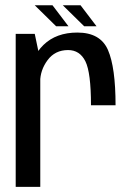

<svg xmlns="http://www.w3.org/2000/svg" viewBox="-20 -726 516 746"><path d="M333.5 -317H429Q429 -464 399.5 -531.8Q370 -599.5 280.5 -599.5Q198.5 -599.5 149 -551.5Q99.5 -503.5 99.5 -431L136 -407Q136 -453.5 165 -492.5Q194 -531.5 244.5 -531.5Q290 -531.5 311.8 -487.8Q333.5 -444 333.5 -317ZM41 0H136.5V-492L115 -594.5H41ZM307 -624H355L293 -705.5H224ZM198 -624H246L184 -705.5H115Z"/></svg>

Font: Anybody SemiCondensed
Style: Regular
Weight: 400
Width: 4
Version: Version 1.113;gftools[0.9.25]